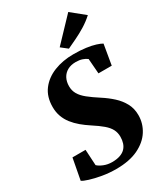

<svg xmlns="http://www.w3.org/2000/svg" viewBox="-242 -1101 1050 1214"><g transform="rotate(-30 282.5 -494.0)"><path d="M234.5 11.5Q183.5 11.5 134.5 3Q85.5 -5.5 49.5 -16.8Q13.5 -28 2 -37L31 -191H126.5L133 -75.5Q147.5 -61.5 174.8 -50.5Q202 -39.5 234 -39.5Q268 -39.5 292 -47.8Q316 -56 330.8 -71.2Q345.5 -86.5 352.2 -107.2Q359 -128 359 -153Q359 -182.5 346.5 -206.8Q334 -231 306.2 -254.8Q278.5 -278.5 233.5 -307.5Q202 -328 174.2 -351.2Q146.5 -374.5 125.5 -401.2Q104.5 -428 93 -459.8Q81.5 -491.5 81.5 -529Q81.5 -603.5 119 -653Q156.5 -702.5 220 -727.8Q283.5 -753 361 -753Q413 -753 452.5 -747.5Q492 -742 519 -733.5Q546 -725 561 -716L536 -569H439L430.5 -678.5Q417.5 -689 397 -696Q376.5 -703 350 -703Q314.5 -703 289.2 -689Q264 -675 250.5 -649.8Q237 -624.5 237 -590.5Q237 -559 251.8 -533.5Q266.5 -508 297.5 -483Q328.5 -458 376 -427.5Q416.5 -401.5 450.5 -370.5Q484.5 -339.5 505.2 -301.2Q526 -263 526 -214.5Q526 -154 493.5 -102.5Q461 -51 396.5 -19.8Q332 11.5 234.5 11.5ZM355.5 -797.5 309 -834 467.5 -1000.5 565 -921.5Q532 -891.5 494.8 -868.8Q457.5 -846 421.5 -828.8Q385.5 -811.5 355.5 -797.5Z"/></g></svg>

Font: Merriweather 60pt Black
Style: Italic
Weight: 900
Italic angle: -7.8°
Version: Version 2.101